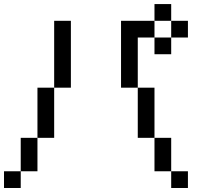

<svg xmlns="http://www.w3.org/2000/svg" viewBox="-20 -937 1040 957"><path d="M750 -916.7H833.3V-833.3H750ZM0 0V-83.3H83.3V0ZM750 -83.3V-250H833.3V-83.3ZM750 -250H666.7V-500H750ZM750 -833.3V-750H666.7V-500H583.3V-833.3ZM750 -750H833.3V-666.7H750ZM166.7 -83.3H83.3V-250H166.7ZM166.7 -250V-500H250V-250ZM916.7 -83.3V0H833.3V-83.3ZM916.7 -833.3V-750H833.3V-833.3ZM333.3 -500H250V-833.3H333.3Z"/></svg>

Font: GalmuriMono11 Regular
Style: Regular
Weight: 400
Designer: Lee Minseo (quiple)
Version: Version 2.399;hotconv 1.1.1;makeotfexe 2.6.0 DEVELOPMENT